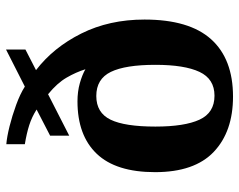

<svg xmlns="http://www.w3.org/2000/svg" viewBox="-100 -702 812 653"><g transform="rotate(-90 306.5 -376.0)"><path d="M304 10Q185 10 116 -55.5Q47 -121 47 -255Q47 -388 109.5 -453.5Q172 -519 288 -519Q321 -519 349.5 -511Q378 -503 397 -492Q387 -524 368.5 -556Q350 -588 312 -619L171 -547V-612L260 -658Q235 -674 207 -683Q179 -692 142 -698V-761Q167 -759 203 -750Q239 -741 276 -727.5Q313 -714 338 -698L464 -762V-696L394 -660Q471 -601 518.5 -506Q566 -411 566 -291Q566 -139 499 -64.5Q432 10 304 10ZM307 -53Q364 -53 388 -104Q412 -155 412 -254Q412 -356 388 -405.5Q364 -455 306 -455Q249 -455 225.5 -406.5Q202 -358 202 -254Q202 -155 225.5 -104Q249 -53 307 -53Z"/></g></svg>

Font: NotoSerif-Bold
Style: Regular
Weight: 700
Designer: Monotype Design Team
Foundry: Monotype Imaging Inc.
Version: Version 2.007; ttfautohint (v1.8) -l 8 -r 50 -G 200 -x 14 -D